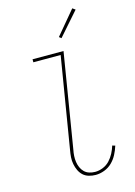

<svg xmlns="http://www.w3.org/2000/svg" viewBox="-141 -1034 783 1114"><g transform="rotate(-15 250.0 -476.5)"><path d="M291 8Q270 8 250 2Q230 -4 216 -17Q202 -30 193.5 -48Q185 -66 181 -86.5Q177 -107 178.5 -128Q180 -149 184 -171L274 -717H110V-735H296L203 -168Q199 -149 198 -130.5Q197 -112 199.5 -94.5Q202 -77 209 -61Q216 -45 228 -33Q240 -21 257 -15.5Q274 -10 293 -10Q316 -10 339.5 -19.5Q363 -29 380 -47Q397 -65 408.5 -87Q420 -109 427 -132L444 -127Q436 -101 423 -76Q410 -51 390 -31.5Q370 -12 343.5 -2Q317 8 291 8ZM304 -810 291 -820 409 -961 426 -949Z"/></g></svg>

Font: Iosevka Term Curly Thin
Style: Italic
Weight: 100
Italic angle: -9°
Designer: Belleve Invis
Foundry: Belleve Invis
Version: Version 32.3.0